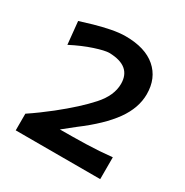

<svg xmlns="http://www.w3.org/2000/svg" viewBox="-125 -939 692 717"><g transform="rotate(30 221.0 -580.0)"><path d="M36.1 -325.7V-397.5Q58.1 -412.1 81.1 -429Q104 -445.8 125 -462.4Q201.7 -523.4 245.8 -572.8Q290 -622.1 290 -672.4Q290 -749 194.8 -751Q175.8 -751 133.3 -737.1Q90.8 -723.1 43.5 -698.7L33.7 -795.9Q56.2 -803.2 88.4 -812.5Q120.6 -821.8 154.8 -828.6Q189 -835.4 216.3 -835.4Q300.8 -835.4 346.7 -795.7Q392.6 -755.9 392.6 -687Q392.6 -627.9 351.8 -570.8Q311 -513.7 227.5 -451.2L177.2 -411.1Q233.9 -411.1 289.8 -412.6Q345.7 -414.1 400.4 -419.9V-325.7Z"/></g></svg>

Font: Pinar DS1 SemiBold
Style: Regular
Weight: 600
Designer: Amin Abedi
Version: Version 3.000